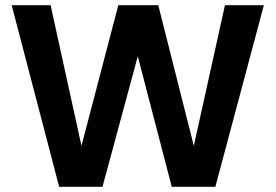

<svg xmlns="http://www.w3.org/2000/svg" viewBox="-20 -720 1062 740"><path d="M208 0 25 -700H175L294 -158L436 -700H590L727 -158L847 -700H997L810 0H642L511 -503L375 0Z"/></svg>

Font: DM Sans 18pt ExtraBold
Style: Regular
Weight: 800
Designer: Colophon Foundry, Jonny Pinhorn
Foundry: Colophon Foundry
Version: Version 4.004;gftools[0.9.30]